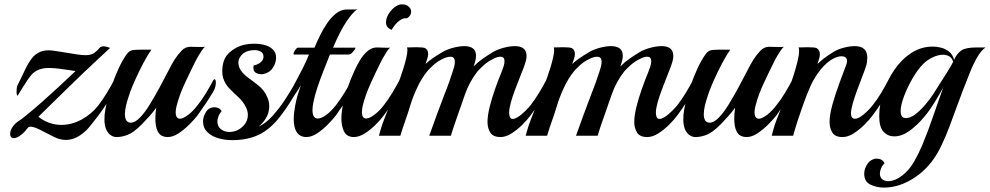

<svg xmlns="http://www.w3.org/2000/svg" viewBox="-20 -615 4486 870"><path d="M77 -5Q57 11 43 11Q26 11 26 -9Q26 -26 40 -44Q51 -58 66.5 -68Q82 -78 96 -90Q132 -119 171.5 -154Q211 -189 245 -220.5Q279 -252 300.5 -272.5Q322 -293 322 -293Q322 -293 300 -296.5Q278 -300 250 -303.5Q222 -307 203 -307Q176 -307 158 -300Q140 -293 127 -281Q119 -273 106.5 -255Q94 -237 82 -217.5Q70 -198 61 -183Q59 -179 57 -184.5Q55 -190 55 -200Q55 -209 56.5 -218.5Q58 -228 62 -234Q68 -245 74.5 -259Q81 -273 87 -285Q93 -297 94 -300Q109 -331 124.5 -351Q140 -371 164 -381Q181 -387 200 -387Q211 -387 224 -385Q237 -383 251 -381L263 -379Q301 -373 326 -369Q351 -365 367 -365Q389 -365 402.5 -372.5Q416 -380 431 -398Q437 -405 449 -405Q457 -405 465 -402.5Q473 -400 479 -398Q453 -374 421.5 -344.5Q390 -315 356 -283Q305 -234 254.5 -184.5Q204 -135 154 -86Q178 -67 204.5 -58Q231 -49 258 -49Q305 -49 350 -73.5Q395 -98 426 -138Q446 -164 465 -195.5Q484 -227 497 -252Q501 -260 505 -260Q510 -260 510 -245Q510 -235 507.5 -223.5Q505 -212 498 -201Q485 -179 476.5 -166Q468 -153 457 -136Q449 -124 441.5 -113Q434 -102 426 -92Q407 -67 388.5 -44Q370 -21 350 -7Q331 7 313.5 13Q296 19 279 19Q252 19 226 6Q200 -7 169 -23Q154 -31 141 -36Q128 -41 119 -41Q113 -41 108 -38Q101 -29 93 -20Q85 -11 77 -5Z M509 6Q483 6 466.5 -18.5Q450 -43 454 -95Q456 -117 464 -151Q472 -185 485.5 -224.5Q499 -264 516 -301.5Q533 -339 553 -368Q564 -383 575.5 -386.5Q587 -390 618 -390H666Q649 -366 630 -330Q611 -294 595 -258.5Q579 -223 570 -199Q568 -192 562 -174.5Q556 -157 551 -136Q546 -115 546 -97Q546 -81 552 -70Q558 -59 574 -59Q593 -60 615 -83Q637 -106 659 -142Q681 -178 702.5 -217.5Q724 -257 741.5 -291.5Q759 -326 771 -345Q786 -368 803 -385.5Q820 -403 842 -403Q850 -403 863.5 -402.5Q877 -402 890.5 -402Q904 -402 909 -403Q903 -399 895 -387Q887 -375 879.5 -362.5Q872 -350 868 -342Q842 -290 817.5 -237.5Q793 -185 781 -138Q776 -120 776 -107Q776 -77 796 -77Q810 -77 836 -97Q856 -113 875 -138Q896 -164 914 -194Q932 -224 945 -249Q949 -256 952 -256Q958 -256 958 -240Q958 -232 955.5 -221.5Q953 -211 947 -201Q933 -177 914 -148.5Q895 -120 875 -92Q861 -74 838 -51Q815 -28 789.5 -11Q764 6 740 6Q726 6 714 0.5Q702 -5 694 -21Q684 -42 684 -78Q684 -89 685 -101.5Q686 -114 688 -127Q673 -106 656.5 -88Q640 -70 623 -52Q585 -14 558.5 -4Q532 6 509 6Z M1032 20Q998 20 968 11Q938 2 919 -17Q900 -36 900 -65Q900 -87 913.5 -108Q927 -129 952 -129Q963 -129 972 -124Q981 -119 984 -111Q983 -110 979 -104.5Q975 -99 974 -97Q965 -79 965 -64Q965 -43 980.5 -30Q996 -17 1021 -17Q1054 -18 1078.5 -40.5Q1103 -63 1103 -94Q1103 -112 1095 -128Q1082 -155 1060.5 -174.5Q1039 -194 1019.5 -214Q1000 -234 991 -262Q987 -275 987 -294Q987 -313 992 -331.5Q997 -350 1007 -363Q1021 -382 1049 -398Q1084 -417 1131 -417Q1162 -417 1186 -409Q1204 -403 1217.5 -389.5Q1231 -376 1231 -354Q1231 -329 1215.5 -306.5Q1200 -284 1171 -279Q1153 -277 1139 -285.5Q1125 -294 1129 -318Q1156 -324 1168 -340Q1174 -349 1174 -358Q1174 -375 1160.5 -381.5Q1147 -388 1135 -388Q1120 -388 1106.5 -384.5Q1093 -381 1082 -373Q1060 -354 1060 -329Q1060 -325 1061.5 -320Q1063 -315 1064 -310Q1069 -297 1079 -286Q1089 -275 1099 -267Q1124 -249 1150.5 -228Q1177 -207 1190 -177Q1200 -156 1200 -134Q1200 -104 1185 -79.5Q1170 -55 1151 -41Q1184 -55 1215.5 -90.5Q1247 -126 1270 -161Q1285 -184 1297.5 -204.5Q1310 -225 1323 -250Q1327 -257 1330 -257Q1336 -257 1336 -240Q1336 -233 1333.5 -223Q1331 -213 1326 -203Q1308 -173 1292 -147.5Q1276 -122 1253 -92Q1207 -31 1155 -5.5Q1103 20 1032 20Z M1368 6Q1339 6 1324 -17Q1317 -28 1314 -43Q1311 -58 1311 -74Q1311 -90 1313 -106.5Q1315 -123 1318 -139Q1323 -165 1329.5 -186.5Q1336 -208 1343 -228V-229Q1335 -214 1323 -196.5Q1311 -179 1306 -171Q1299 -160 1295 -160Q1291 -160 1291 -169Q1291 -189 1303 -213Q1311 -229 1325 -254.5Q1339 -280 1354 -310Q1369 -340 1380 -368H1313Q1308 -368 1311 -376Q1314 -384 1320 -391.5Q1326 -399 1329 -399H1405Q1416 -425 1430.5 -455Q1445 -485 1463.5 -511.5Q1482 -538 1504 -555Q1526 -572 1551 -572Q1562 -572 1578.5 -572Q1595 -572 1599 -573Q1578 -559 1550 -517.5Q1522 -476 1489 -399H1590Q1593 -399 1588 -391.5Q1583 -384 1575.5 -376Q1568 -368 1561 -368H1475Q1462 -335 1446.5 -296Q1431 -257 1418.5 -219.5Q1406 -182 1400 -151Q1396 -132 1396 -116Q1396 -78 1420 -78Q1436 -78 1458 -94Q1480 -110 1502 -138Q1522 -164 1540.5 -194Q1559 -224 1572 -249Q1576 -256 1579 -256Q1585 -256 1585 -240Q1585 -232 1582.5 -221.5Q1580 -211 1574 -201Q1560 -177 1541 -148.5Q1522 -120 1502 -92Q1488 -74 1465.5 -51Q1443 -28 1417.5 -11Q1392 6 1368 6Z M1755 -480Q1729 -489 1729 -514Q1729 -537 1747.5 -561.5Q1766 -586 1788 -593Q1793 -595 1796.5 -595Q1800 -595 1804 -595Q1821 -595 1832 -585Q1843 -575 1843 -562Q1843 -544 1824 -532Q1809 -534 1795 -525Q1781 -516 1770.5 -503Q1760 -490 1755 -480ZM1583 6Q1570 6 1558 0.5Q1546 -5 1538 -21Q1527 -45 1527 -78Q1527 -114 1538 -158.5Q1549 -203 1567 -250Q1574 -267 1585 -292Q1596 -317 1611 -342Q1626 -367 1645.5 -383.5Q1665 -400 1688 -400Q1699 -400 1719 -399Q1739 -398 1748 -399Q1742 -395 1734 -383Q1726 -371 1719 -358.5Q1712 -346 1708 -339Q1682 -287 1659 -236Q1636 -185 1624 -138Q1622 -130 1621 -122Q1620 -114 1620 -107Q1620 -78 1639 -78Q1647 -78 1656.5 -82.5Q1666 -87 1679 -97Q1702 -115 1719 -138Q1739 -164 1757 -193.5Q1775 -223 1788 -248Q1793 -256 1795 -256Q1801 -256 1801 -239Q1801 -231 1798.5 -220.5Q1796 -210 1791 -201Q1777 -177 1758 -148Q1739 -119 1719 -92Q1705 -73 1682 -50Q1659 -27 1633 -10.5Q1607 6 1583 6Z M2248 6Q2214 6 2201.5 -14.5Q2189 -35 2189 -62Q2189 -91 2198.5 -129.5Q2208 -168 2222.5 -209.5Q2237 -251 2252 -287Q2257 -299 2261.5 -313Q2266 -327 2266 -338Q2266 -358 2248 -358Q2241 -358 2232 -355.5Q2223 -353 2211 -346Q2190 -336 2171 -318.5Q2152 -301 2144 -292Q2106 -243 2086.5 -186Q2067 -129 2046 -70Q2040 -53 2034 -35Q2028 -17 2023 0H1925Q1942 -48 1959.5 -95.5Q1977 -143 1995 -190Q2006 -217 2015 -242.5Q2024 -268 2031 -290Q2035 -301 2038 -313Q2041 -325 2041 -335Q2041 -358 2021 -358Q2014 -358 2004.5 -355.5Q1995 -353 1982 -346Q1961 -336 1942 -318.5Q1923 -301 1916 -292Q1903 -276 1891 -256.5Q1879 -237 1870 -217Q1850 -174 1838.5 -135.5Q1827 -97 1817 -70Q1811 -53 1805 -35Q1799 -17 1794 0H1697Q1697 0 1704 -25Q1711 -50 1721 -75L1786 -241Q1789 -249 1795.5 -267.5Q1802 -286 1809 -308.5Q1816 -331 1821 -352.5Q1826 -374 1826 -388Q1826 -397 1824 -400Q1833 -400 1844.5 -400.5Q1856 -401 1866 -401Q1880 -401 1892.5 -400Q1905 -399 1909 -395Q1920 -387 1920 -371Q1920 -358 1915 -345.5Q1910 -333 1908 -325Q1922 -338 1939 -350Q1956 -362 1988 -381Q2008 -392 2035 -399Q2062 -406 2084 -406Q2137 -406 2137 -362Q2137 -344 2126 -314Q2147 -335 2169.5 -350.5Q2192 -366 2217 -381Q2237 -392 2264 -399Q2291 -406 2313 -406Q2366 -406 2366 -361Q2366 -351 2362.5 -338Q2359 -325 2353 -309Q2347 -293 2336 -265.5Q2325 -238 2313.5 -207.5Q2302 -177 2294.5 -149.5Q2287 -122 2287 -104Q2287 -93 2290.5 -84.5Q2294 -76 2304 -76Q2311 -76 2324 -83Q2342 -94 2360 -112Q2378 -130 2384 -138Q2404 -164 2422 -193.5Q2440 -223 2453 -248Q2458 -256 2460 -256Q2466 -256 2466 -239Q2466 -231 2463.5 -220.5Q2461 -210 2456 -201Q2442 -177 2423 -148Q2404 -119 2384 -92Q2370 -73 2347 -50Q2324 -27 2298 -10.5Q2272 6 2248 6Z M2913 6Q2879 6 2866.5 -14.5Q2854 -35 2854 -62Q2854 -91 2863.5 -129.5Q2873 -168 2887.5 -209.5Q2902 -251 2917 -287Q2922 -299 2926.5 -313Q2931 -327 2931 -338Q2931 -358 2913 -358Q2906 -358 2897 -355.5Q2888 -353 2876 -346Q2855 -336 2836 -318.5Q2817 -301 2809 -292Q2771 -243 2751.5 -186Q2732 -129 2711 -70Q2705 -53 2699 -35Q2693 -17 2688 0H2590Q2607 -48 2624.5 -95.5Q2642 -143 2660 -190Q2671 -217 2680 -242.5Q2689 -268 2696 -290Q2700 -301 2703 -313Q2706 -325 2706 -335Q2706 -358 2686 -358Q2679 -358 2669.5 -355.5Q2660 -353 2647 -346Q2626 -336 2607 -318.5Q2588 -301 2581 -292Q2568 -276 2556 -256.5Q2544 -237 2535 -217Q2515 -174 2503.5 -135.5Q2492 -97 2482 -70Q2476 -53 2470 -35Q2464 -17 2459 0H2362Q2362 0 2369 -25Q2376 -50 2386 -75L2451 -241Q2454 -249 2460.5 -267.5Q2467 -286 2474 -308.5Q2481 -331 2486 -352.5Q2491 -374 2491 -388Q2491 -397 2489 -400Q2498 -400 2509.5 -400.5Q2521 -401 2531 -401Q2545 -401 2557.5 -400Q2570 -399 2574 -395Q2585 -387 2585 -371Q2585 -358 2580 -345.5Q2575 -333 2573 -325Q2587 -338 2604 -350Q2621 -362 2653 -381Q2673 -392 2700 -399Q2727 -406 2749 -406Q2802 -406 2802 -362Q2802 -344 2791 -314Q2812 -335 2834.5 -350.5Q2857 -366 2882 -381Q2902 -392 2929 -399Q2956 -406 2978 -406Q3031 -406 3031 -361Q3031 -351 3027.5 -338Q3024 -325 3018 -309Q3012 -293 3001 -265.5Q2990 -238 2978.5 -207.5Q2967 -177 2959.5 -149.5Q2952 -122 2952 -104Q2952 -93 2955.5 -84.5Q2959 -76 2969 -76Q2976 -76 2989 -83Q3007 -94 3025 -112Q3043 -130 3049 -138Q3069 -164 3087 -193.5Q3105 -223 3118 -248Q3123 -256 3125 -256Q3131 -256 3131 -239Q3131 -231 3128.5 -220.5Q3126 -210 3121 -201Q3107 -177 3088 -148Q3069 -119 3049 -92Q3035 -73 3012 -50Q2989 -27 2963 -10.5Q2937 6 2913 6Z M3132 6Q3106 6 3089.5 -18.5Q3073 -43 3077 -95Q3079 -117 3087 -151Q3095 -185 3108.5 -224.5Q3122 -264 3139 -301.5Q3156 -339 3176 -368Q3187 -383 3198.5 -386.5Q3210 -390 3241 -390H3289Q3272 -366 3253 -330Q3234 -294 3218 -258.5Q3202 -223 3193 -199Q3191 -192 3185 -174.5Q3179 -157 3174 -136Q3169 -115 3169 -97Q3169 -81 3175 -70Q3181 -59 3197 -59Q3216 -60 3238 -83Q3260 -106 3282 -142Q3304 -178 3325.5 -217.5Q3347 -257 3364.5 -291.5Q3382 -326 3394 -345Q3409 -368 3426 -385.5Q3443 -403 3465 -403Q3473 -403 3486.5 -402.5Q3500 -402 3513.5 -402Q3527 -402 3532 -403Q3526 -399 3518 -387Q3510 -375 3502.5 -362.5Q3495 -350 3491 -342Q3465 -290 3440.5 -237.5Q3416 -185 3404 -138Q3399 -120 3399 -107Q3399 -77 3419 -77Q3433 -77 3459 -97Q3479 -113 3498 -138Q3519 -164 3537 -194Q3555 -224 3568 -249Q3572 -256 3575 -256Q3581 -256 3581 -240Q3581 -232 3578.5 -221.5Q3576 -211 3570 -201Q3556 -177 3537 -148.5Q3518 -120 3498 -92Q3484 -74 3461 -51Q3438 -28 3412.5 -11Q3387 6 3363 6Q3349 6 3337 0.5Q3325 -5 3317 -21Q3307 -42 3307 -78Q3307 -89 3308 -101.5Q3309 -114 3311 -127Q3296 -106 3279.5 -88Q3263 -70 3246 -52Q3208 -14 3181.5 -4Q3155 6 3132 6Z M3798 6Q3764 6 3751.5 -14.5Q3739 -35 3739 -62Q3739 -95 3752 -141.5Q3765 -188 3782.5 -235.5Q3800 -283 3814 -320Q3818 -329 3818 -339Q3818 -350 3811 -355Q3804 -360 3793 -360Q3777 -360 3757 -350Q3726 -334 3698 -299Q3670 -264 3653 -226Q3634 -183 3619 -140Q3604 -97 3595 -70Q3589 -53 3584 -35Q3579 -17 3574 0H3477Q3477 0 3483.5 -25Q3490 -50 3500 -75Q3517 -119 3534.5 -163Q3552 -207 3565 -241Q3569 -251 3577.5 -278.5Q3586 -306 3593.5 -336Q3601 -366 3601 -385Q3601 -396 3598 -400Q3607 -400 3618.5 -400.5Q3630 -401 3640 -401Q3654 -401 3666.5 -400Q3679 -399 3683 -395Q3695 -386 3695 -369Q3695 -357 3690.5 -345Q3686 -333 3684 -325Q3698 -338 3713 -350Q3728 -362 3759 -381Q3777 -392 3804 -399Q3831 -406 3853 -406Q3910 -406 3910 -353Q3910 -344 3908.5 -333Q3907 -322 3902 -309Q3897 -293 3886 -265Q3875 -237 3863.5 -205.5Q3852 -174 3844 -146Q3836 -118 3836 -101Q3836 -77 3854 -77Q3870 -77 3894 -97Q3917 -116 3934 -138Q3955 -164 3972.5 -193.5Q3990 -223 4003 -248Q4008 -256 4010 -256Q4016 -256 4016 -239Q4016 -231 4013.5 -220.5Q4011 -210 4006 -201Q3992 -177 3973 -148Q3954 -119 3934 -92Q3920 -73 3897 -50Q3874 -27 3848 -10.5Q3822 6 3798 6Z M3985 235Q3952 235 3924 221.5Q3896 208 3896 172Q3896 152 3908 131.5Q3920 111 3942 105Q3944 104 3947 104Q3950 104 3952 104Q3979 104 3988 125Q3986 126 3982 131.5Q3978 137 3976 140Q3967 158 3967 172Q3967 188 3977.5 197Q3988 206 4005 206Q4019 206 4035.5 199.5Q4052 193 4070 179Q4102 153 4122.5 116.5Q4143 80 4158 45Q4184 -17 4207.5 -86Q4231 -155 4254 -219Q4235 -184 4213.5 -149Q4192 -114 4170 -88Q4138 -49 4102.5 -23Q4067 3 4032 3Q4004 3 3984 -17.5Q3964 -38 3964 -89Q3964 -141 3982 -196Q4000 -251 4032.5 -298.5Q4065 -346 4109.5 -375Q4154 -404 4207 -404Q4224 -404 4244 -399Q4264 -394 4280.5 -381Q4297 -368 4303 -344Q4317 -374 4337 -387Q4357 -400 4406 -400H4446Q4427 -388 4408 -355.5Q4389 -323 4372 -279Q4359 -247 4342.5 -204Q4326 -161 4312 -122Q4299 -86 4282.5 -42Q4266 2 4245.5 45Q4225 88 4199 121Q4159 172 4101.5 203.5Q4044 235 3985 235ZM4076 -81Q4079 -80 4085 -80Q4104 -80 4126 -96Q4148 -112 4170 -137.5Q4192 -163 4209 -189Q4251 -254 4272.5 -289Q4294 -324 4298 -333Q4299 -333 4299 -335Q4294 -352 4281.5 -359.5Q4269 -367 4253 -367Q4231 -367 4206 -355Q4181 -343 4164 -326Q4138 -300 4114.5 -259Q4091 -218 4076 -178Q4061 -138 4061 -111Q4061 -86 4076 -81Z"/></svg>

Font: Playball
Style: Regular
Weight: 400
Designer: Robert E. Leuschke
Foundry: Robert E. Leuschke
Version: Version 1.010